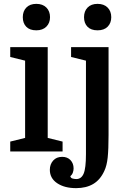

<svg xmlns="http://www.w3.org/2000/svg" viewBox="-20 -784 659 994"><path d="M110 -470 33 -489V-540H227V-70L304 -51V0H33V-51L110 -70ZM98 -695Q98 -726 116.5 -745Q135 -764 168 -764Q201 -764 220 -745Q239 -726 239 -695Q239 -665 220 -646Q201 -627 168 -627Q134 -627 116 -645.5Q98 -664 98 -695ZM542 -540V-85Q542 -11 537.5 31.5Q533 74 520 101Q499 147 462.5 168.5Q426 190 374 190Q314 190 276 164.5Q238 139 238 95Q238 67 255 47.5Q272 28 302 28Q329 28 345 45Q361 62 361 88Q361 99 357 110Q353 121 344 128Q346 138 356.5 140.5Q367 143 375 143Q401 143 413 115Q425 87 425 14V-470L348 -489V-540ZM415 -695Q415 -726 433.5 -745Q452 -764 485 -764Q518 -764 537 -745Q556 -726 556 -695Q556 -665 537.5 -646Q519 -627 485 -627Q451 -627 433 -645.5Q415 -664 415 -695Z"/></svg>

Font: Domine SemiBold
Style: Regular
Weight: 600
Designer: Pablo Impallari, Rodrigo Fuenzalida, Brenda Gallo
Foundry: Pablo Impallari, Rodrigo Fuenzalida, Brenda Gallo
Version: Version 2.000